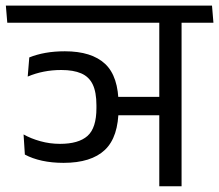

<svg xmlns="http://www.w3.org/2000/svg" viewBox="-40 -652 766 672"><path d="M-14.5 -572.5H667.5L662 -632.5H-19.5ZM62.5 -451 57 -384Q84 -395.5 113.2 -401.2Q142.5 -407 174.5 -407Q217 -407 244.2 -395.2Q271.5 -383.5 284.5 -356.5Q297.5 -329.5 297.5 -283.5V-273.5Q297.5 -204 266.2 -176.2Q235 -148.5 170 -148.5Q134.5 -148.5 101.2 -157.8Q68 -167 42.5 -181.5L47 -111Q73 -97 107.2 -89.5Q141.5 -82 182.5 -82Q279 -82 327 -127.2Q375 -172.5 375 -273V-285Q375 -384.5 327.8 -428.5Q280.5 -472.5 187 -472.5Q150.5 -472.5 119.5 -467Q88.5 -461.5 62.5 -451ZM357 -313V-248.5H535V-313ZM595.5 -593.5H517.5V0H595.5ZM466.5 -572.5H707L702 -632.5H461Z"/></svg>

Font: Anek Devanagari
Style: Regular
Weight: 400
Designer: Kailash Malviya (Devanagari) & Yesha Goshar (Latin)
Foundry: Ek Type
Version: Version 1.003